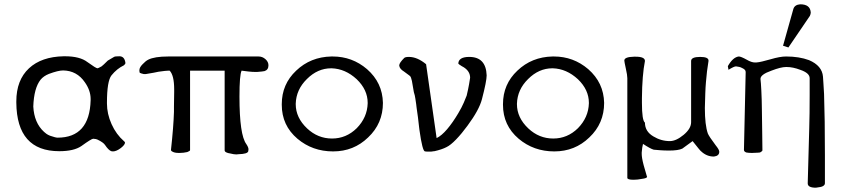

<svg xmlns="http://www.w3.org/2000/svg" viewBox="-20 -704 3925 894"><path d="M498 0Q485 -5 469 -29Q461 -41 434 -54Q429 -57 414 -58Q406 -58 359 -24Q324 0 256 0Q58 0 56 -226Q56 -229 56 -232Q56 -331 115 -386Q173 -440 277 -442Q280 -442 282 -442Q352 -442 387 -415Q427 -386 434 -386Q437 -386 453 -395Q457 -398 464 -404.5Q471 -411 482 -422Q498 -431 511 -439Q515 -442 536 -442Q560 -442 564 -411Q564 -406 557 -400Q524 -384 499 -353Q478 -326 478 -226Q478 -224 478 -222Q478 -174 499.5 -126Q521 -78 558 -46Q562 -43 562 -40Q562 -30 543 -15Q522 1 506 1Q502 1 498 0ZM135 -208Q139 -132 185 -90Q189 -86 196 -81Q203 -76 213 -72Q239 -63 248 -63Q397 -63 402 -237Q402 -240 402 -243Q402 -283 375 -321Q338 -375 274 -376Q251 -376 208 -360Q183 -350 169 -333Q138 -294 135 -208Z M1184 -441Q1202 -441 1216 -428.5Q1230 -416 1230 -400Q1230 -379 1212 -373Q1204 -371 1177 -369Q1173 -369 1169 -369Q1155 -369 1137 -371L1105 -375Q1095 -355 1095 -254Q1095 -76 1127 -33Q1137 -18 1137 -9L1136 0Q1133 13 1091 14Q1086 15 1081 15Q1069 15 1054 11Q1026 7 1026 -4V-375H865V-5Q865 -1 852 4Q834 8 819 8Q814 8 810 8Q792 8 781 1Q778 0 776 -5Q788 -115 790 -183Q790 -185 790 -208Q790 -231 791 -276Q791 -282 791 -288Q791 -353 770 -375Q769 -375 764 -375Q753 -375 718 -370Q711 -368 696 -365.5Q681 -363 658 -359H650Q642 -361 638.5 -362Q635 -363 632 -364.5Q629 -366 629 -375Q629 -376 629 -377Q629 -390 644 -405Q658 -420 670 -426Q699 -441 764 -441Z M1523 -441Q1526 -441 1529 -441Q1620 -441 1689 -382Q1761 -319 1763 -225Q1763 -129 1694 -64Q1627 1 1531 1Q1435 1 1365 -58Q1292 -120 1292 -216Q1292 -217 1292 -219Q1292 -312 1359 -375Q1426 -439 1523 -441ZM1357 -221Q1357 -220 1357 -219Q1357 -156 1410 -106Q1460 -59 1526 -59Q1592 -59 1641 -107Q1690 -157 1692 -223Q1692 -224 1692 -225Q1692 -286 1641 -335Q1588 -384 1524 -386Q1523 -386 1522 -386Q1459 -386 1409 -336Q1359 -287 1357 -221Z M1862 -434Q1867 -439 1884 -439Q1923 -439 1964 -405L2013 -61Q2036 -72 2062 -102.5Q2088 -133 2114 -177Q2130 -204 2139.5 -226Q2149 -248 2153 -259Q2155 -267 2159.5 -288Q2164 -309 2169 -342Q2169 -372 2139 -391L2130 -396Q2114 -406 2114 -408V-409Q2116 -438 2162 -439H2165Q2243 -439 2246 -353Q2246 -340 2240.5 -312Q2235 -284 2224 -242Q2211 -192 2157 -119Q2130 -82 2104 -55Q2078 -28 2059 -19Q2038 -8 2003 0Q2002 0 2001 0L1987 2H1969Q1962 2 1959 1Q1947 1 1933 -99Q1932 -105 1931.5 -111Q1931 -117 1930 -124Q1928 -140 1926 -158.5Q1924 -177 1920 -201Q1919 -204 1919 -209Q1919 -214 1918 -218Q1916 -230 1914 -245Q1912 -260 1907 -275Q1902 -307 1898 -327Q1894 -346 1889 -350Q1889 -350 1889 -350Q1889 -350 1889 -350Q1889 -350 1884 -354Q1876 -360 1861 -371Q1841 -383 1839 -398V-400Q1839 -411 1862 -434Z M2553 -441Q2556 -441 2559 -441Q2650 -441 2719 -382Q2791 -319 2793 -225Q2793 -129 2724 -64Q2657 1 2561 1Q2465 1 2395 -58Q2322 -120 2322 -216Q2322 -217 2322 -219Q2322 -312 2389 -375Q2456 -439 2553 -441ZM2387 -221Q2387 -220 2387 -219Q2387 -156 2440 -106Q2490 -59 2556 -59Q2622 -59 2671 -107Q2720 -157 2722 -223Q2722 -224 2722 -225Q2722 -286 2671 -335Q2618 -384 2554 -386Q2553 -386 2552 -386Q2489 -386 2439 -336Q2389 -287 2387 -221Z M2887 -422Q2887 -439 2932 -440Q2936 -440 2940 -440Q2983 -440 2983 -420Q2970 -354 2969 -247Q2969 -236 2969 -225Q2969 -143 2983 -133Q2983 -92 3022 -69Q3058 -47 3099 -47Q3128 -47 3163 -76Q3198 -105 3198 -135V-420Q3198 -439 3240 -439Q3279 -439 3279 -422Q3279 -421 3279 -420Q3271 -373 3267 -321Q3265 -299 3264 -269Q3263 -239 3262 -201Q3262 -122 3276 -82Q3282 -68 3312 -28Q3329 -7 3329 2Q3329 3 3329 3Q3329 22 3304 25Q3270 25 3244 0Q3242 0 3205 -47L3157 -12Q3138 -3 3096 -3Q3072 -3 3053.5 -4.5Q3035 -6 3024 -7Q3009 -11 2974 -34Q2970 -20 2968 6Q2968 9 2968 13Q2968 21 2970 33.5Q2972 46 2977 65L2992 117Q2993 118 2993 119Q2993 126 2968 129Q2949 133 2930 133Q2901 133 2901 124V-340Q2901 -354 2894 -385Q2887 -417 2887 -422Z M3674 -662Q3680 -682 3706 -684Q3752 -684 3755 -647Q3755 -646 3755 -645Q3755 -639 3751 -630L3651 -483L3626 -491ZM3640 -441Q3701 -441 3747 -424Q3808 -398 3812 -347Q3813 -337 3814 -316.5Q3815 -296 3817 -267Q3819 -209 3820 -137.5Q3821 -66 3821 20V149Q3821 158 3811 163Q3805 167 3779 170Q3741 170 3741 150Q3741 150 3741 149L3748 -106Q3749 -139 3749.5 -178Q3750 -217 3750 -263V-340Q3750 -364 3706 -379Q3672 -392 3643 -392Q3642 -392 3640 -392Q3616 -392 3572 -375Q3521 -357 3521 -337Q3521 -337 3521 -336Q3522 -328 3523 -315Q3524 -302 3525 -281Q3527 -243 3527.5 -195Q3528 -147 3529 -88L3530 -4Q3530 0 3519 6Q3514 7 3484 8Q3480 8 3477 8Q3466 8 3455 6Q3444 2 3444 -6L3452 -366Q3452 -367 3452 -369Q3452 -380 3436 -387Q3429 -391 3422 -392.5Q3415 -394 3407 -395Q3398 -395 3372 -379Q3372 -383 3369 -396Q3393 -438 3420 -441Q3430 -441 3457 -426Q3479 -413 3496 -413Q3499 -413 3501 -413Q3514 -414 3530 -418Q3546 -422 3568 -428Q3612 -441 3640 -441Z"/></svg>

Font: New Athena Unicode
Style: Regular
Weight: 400
Designer: J. Rusten 1997; rev. by R. Hancock 2001, 2002, rev. by D. Mastronarde 2002-2021
Foundry: GreekKeys New Athena Unicode
Version: Version 5.008